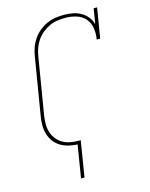

<svg xmlns="http://www.w3.org/2000/svg" viewBox="-137 -829 874 1120"><g transform="rotate(-15 300.0 -269.0)"><path d="M210 205 242 8Q215 7 188.5 0.5Q162 -6 140 -19.5Q118 -33 102.5 -54Q87 -75 79.5 -100Q72 -125 72 -153Q72 -181 77 -208L134 -553Q138 -579 147 -604.5Q156 -630 171.5 -653Q187 -676 209 -694Q231 -712 256 -723.5Q281 -735 307.5 -739Q334 -743 360 -743Q387 -743 413 -738Q439 -733 461.5 -720.5Q484 -708 500 -688Q516 -668 523 -643L538 -735H559L529 -554H508Q514 -588 509 -622Q504 -656 483 -680Q462 -704 430 -714Q398 -724 364 -724Q340 -724 315.5 -720.5Q291 -717 268 -706.5Q245 -696 224.5 -679.5Q204 -663 189.5 -642Q175 -621 166.5 -597.5Q158 -574 154 -550L97 -205Q93 -180 93 -154Q93 -128 100.5 -105Q108 -82 123 -63Q138 -44 159 -32Q180 -20 205 -15.5Q230 -11 256 -11Q259 -11 261.5 -11Q264 -11 266 -11L231 205Z"/></g></svg>

Font: Iosevka Slab Thin Extended
Style: Italic
Weight: 100
Width: 7
Italic angle: -9°
Monospace: yes
Designer: Belleve Invis
Foundry: Belleve Invis
Version: Version 11.1.0; ttfautohint (v1.8.3)